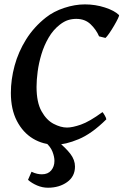

<svg xmlns="http://www.w3.org/2000/svg" viewBox="-20 -650 566 880"><path d="M525.4 -581.1Q527.3 -579.1 520.5 -564.9Q513.7 -550.8 502.7 -532Q491.7 -513.2 480.7 -497.3Q469.7 -481.4 463.4 -476.1L434.1 -483.4Q420.9 -514.2 395.3 -538.8Q369.6 -563.5 329.6 -563.5Q310.1 -563.5 292 -557.9Q273.9 -552.2 254.4 -537.1Q223.6 -513.2 202.9 -477.5Q182.1 -441.9 169.9 -401.4Q157.7 -360.8 152.6 -321.8Q147.5 -282.7 147.5 -252Q147.5 -181.2 170.2 -140.4Q192.9 -99.6 225.6 -82.5Q258.3 -65.4 287.1 -65.4Q312 -65.4 350.8 -78.9Q389.6 -92.3 449.7 -136.2Q453.6 -132.3 460.2 -120.8Q466.8 -109.4 467.3 -103Q400.9 -37.1 340.3 -12Q279.8 13.2 234.4 13.2Q177.7 13.2 131.3 -14.6Q85 -42.5 57.4 -95.7Q29.8 -148.9 29.8 -224.1Q29.8 -285.6 46.9 -348.9Q64 -412.1 99.6 -469.2Q135.3 -526.4 190.4 -569.8Q225.6 -597.7 274.4 -613.8Q323.2 -629.9 369.1 -629.9Q417 -629.9 460.7 -615.7Q504.4 -601.6 525.4 -581.1ZM108.4 174.3 124.5 137.2Q138.7 144 150.6 146.5Q162.6 148.9 171.9 148.9Q199.7 148.9 214.6 131.1Q229.5 113.3 229.5 87.4Q229.5 68.4 220.5 45.2Q211.4 22 189 2.9L239.7 -6.3Q281.7 27.8 302.7 55.4Q323.7 83 323.7 113.3Q323.7 158.7 287.6 184.6Q251.5 210.4 199.7 210.4Q174.3 210.4 149.9 200Q125.5 189.5 108.4 174.3Z"/></svg>

Font: Gentium Plus
Style: Bold Italic
Weight: 700
Italic angle: -8°
Designer: Victor Gaultney, Annie Olsen, Iska Routamaa, Becca Hirsbrunner
Foundry: SIL International
Version: Version 6.101